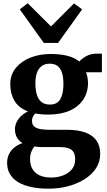

<svg xmlns="http://www.w3.org/2000/svg" viewBox="-20 -900 665 1188"><path d="M281 267.5Q220.5 267.5 173 257.2Q125.5 247 92.2 227Q59 207 41.5 177.2Q24 147.5 24 108Q24 76.5 36.5 52Q49 27.5 70.8 10.8Q92.5 -6 119.5 -14.5Q95 -29 83.8 -51Q72.5 -73 72.5 -101Q72.5 -123 82.5 -144Q92.5 -165 110.8 -182.2Q129 -199.5 153.5 -210.5Q94.5 -233 69 -277.2Q43.5 -321.5 43.5 -378.5Q43.5 -437.5 77.8 -479.5Q112 -521.5 168.8 -543.8Q225.5 -566 292.5 -566Q354.5 -566 398.8 -554.2Q443 -542.5 471 -519.5Q483 -535 512 -551.5Q541 -568 576.5 -568H610.5V-453H511.5Q516 -444.5 518.5 -434Q521 -423.5 522.8 -412.2Q524.5 -401 524.5 -389Q525 -329.5 495.8 -284.8Q466.5 -240 411.5 -215.5Q356.5 -191 278.5 -191Q256.5 -191 236.2 -192.8Q216 -194.5 198.5 -198Q188.5 -188 183.2 -177.2Q178 -166.5 178 -152.5Q178 -122 203 -109.5Q228 -97 288.5 -97H394Q462 -97 507.8 -80.2Q553.5 -63.5 576.8 -30.5Q600 2.5 600 52Q600 102 573.5 142Q547 182 501.5 210Q456 238 399 252.8Q342 267.5 281 267.5ZM297.5 198.5Q334.5 198.5 368.2 186.2Q402 174 423.5 149.2Q445 124.5 445 86.5Q445 59.5 436 42.8Q427 26 405.8 18Q384.5 10 347.5 10H238Q225.5 10 214 8.8Q202.5 7.5 192.5 6Q181.5 20 173.8 39.2Q166 58.5 166 85Q166 120 180.5 145.2Q195 170.5 224 184.5Q253 198.5 297.5 198.5ZM288.5 -253Q334.5 -253 353.5 -287Q372.5 -321 372.5 -380Q372.5 -423 363.2 -451Q354 -479 335.2 -492.5Q316.5 -506 288 -506Q259 -506 239.2 -492.2Q219.5 -478.5 209.2 -451.5Q199 -424.5 199 -383.5Q199 -343.5 208 -314Q217 -284.5 236.8 -268.8Q256.5 -253 288.5 -253ZM251 -634.5 102.5 -842 151.5 -880 295.5 -736.5 438 -879 488 -842 339.5 -634.5Z"/></svg>

Font: Merriweather 28pt ExtraBold
Style: Regular
Weight: 800
Version: Version 2.100